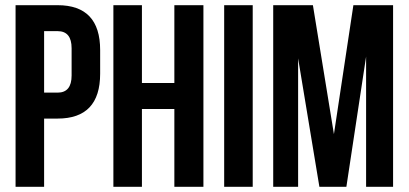

<svg xmlns="http://www.w3.org/2000/svg" viewBox="-20 -720 1575 740"><path d="M202 -700Q366 -700 366 -527V-436Q366 -263 202 -263H150V0H40V-700ZM150 -600V-363H202Q256 -363 256 -429V-534Q256 -600 202 -600Z M527 0H417V-700H527V-400H652V-700H764V0H652V-300H527Z M844 -700H954V0H844Z M1267 -203 1342 -700H1495V0H1391V-502L1315 0H1211L1129 -495V0H1033V-700H1186Z"/></svg>

Font: Adderley Bold
Style: Regular
Weight: 700
Designer: gorohovskiy
Version: Version 1.003 November 13, 2017